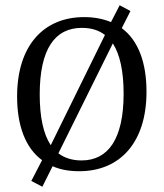

<svg xmlns="http://www.w3.org/2000/svg" viewBox="-20 -642 623 730"><path d="M537 -293C537 -404 506 -488 443 -535L476 -600L435 -622L402 -558C373 -570 339 -577 300 -577C146 -577 45 -469 45 -275C45 -164 77 -79 140 -33L99 46L141 68L180 -10C209 3 243 9 281 9C437 9 537 -101 537 -293ZM131 -283C131 -456 189 -536 291 -536C327 -536 356 -527 379 -509L173 -90C145 -132 131 -197 131 -283ZM290 -32C255 -32 226 -41 202 -59L409 -477C436 -435 450 -371 450 -286C450 -113 391 -32 290 -32Z"/></svg>

Font: Yrsa
Style: Regular
Weight: 400
Designer: Anna Giedrys (Yrsa+Rasa design), David Brezina (Yrsa art-direction, Rasa art-direction, design)
Foundry: Rosetta Type Foundry
Version: Version 1.001;PS 1.1;hotconv 1.0.88;makeotf.lib2.5.647800